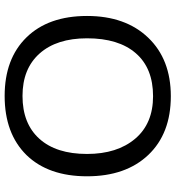

<svg xmlns="http://www.w3.org/2000/svg" viewBox="15 -753 748 818"><g transform="rotate(-90 389.0 -344.0)"><path d="M730 -347.2Q730 -183.6 637.7 -86.9Q545.4 9.8 388.2 9.8Q229 9.8 137.9 -86.2Q46.9 -182.1 46.9 -347.2Q46.9 -511.7 137.2 -605Q229 -698.2 389.2 -698.2Q547.9 -698.2 638.9 -605Q730 -511.7 730 -347.2ZM634.8 -347.2Q634.8 -476.6 570.1 -549.3Q505.4 -622.1 389.2 -622.1Q271.5 -622.1 206.8 -550.3Q142.1 -478.5 142.1 -347.2Q142.1 -218.8 207 -142.1Q271.5 -65.9 388.2 -65.9Q507.3 -65.9 571 -139.2Q634.8 -212.4 634.8 -347.2Z"/></g></svg>

Font: Libra Sans Modern
Style: Regular
Weight: 400
Foundry: Stefan Peev, Context Ltd
Version: Version 1.000